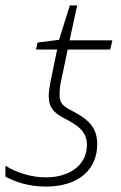

<svg xmlns="http://www.w3.org/2000/svg" viewBox="-42 -679 445 709"><path d="M127 10C245 10 317 -50 317 -147C317 -218 272 -245 214 -275C186 -290 178 -304 178 -328C178 -344 179 -362 184 -382L208 -496H365L373 -530H215L243 -659H216L176 -532L97 -522L91 -496H169L145 -380C141 -359 138 -340 138 -324C138 -285 153 -265 192 -244C244 -217 279 -195 279 -144C279 -69 215 -24 127 -24C73 -24 18 -42 -22 -67V-27C11 -8 64 10 127 10Z"/></svg>

Font: Noto Sans ExtraLight
Style: Italic
Weight: 200
Italic angle: -12°
Designer: Monotype Design Team
Foundry: Monotype Imaging Inc.
Version: Version 2.013